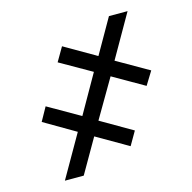

<svg xmlns="http://www.w3.org/2000/svg" viewBox="-98 -753 854 852"><g transform="rotate(-15 329.0 -327.5)"><path d="M413 -394.9 310 -218.8 454.9 -134.9 418.7 -72.4 273.8 -156.2 183.9 0H97.3L208.8 -194.6L65.3 -278.4L100.1 -340.9L246.4 -257.1L346.6 -433.2L202.1 -515.6L239.3 -579.5L384.2 -495.7L475.1 -654.8H560.7L447.8 -457.4L594.1 -373.6L556.5 -312.5Z"/></g></svg>

Font: Inter UI Semi Bold
Style: Regular
Weight: 600
Designer: Rasmus Andersson
Foundry: rsms
Version: 3.2;8d6f07862